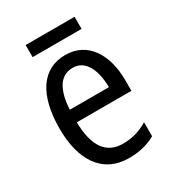

<svg xmlns="http://www.w3.org/2000/svg" viewBox="-168 -773 798 880"><g transform="rotate(-30 231.0 -333.0)"><path d="M363 -676H104V-612H363ZM238 -546C116 -546 47 -445 47 -265C47 -102 115 10 257 10C311 10 354 -1 397 -24V-98C353 -72 312 -61 265 -61C177 -61 132 -125 130 -252H419V-308C419 -444 356 -546 238 -546ZM238 -478C307 -478 337 -407 338 -318H131C137 -425 174 -478 238 -478Z"/></g></svg>

Font: Noto Sans Kannada Condensed
Style: Regular
Weight: 400
Width: 3
Designer: Jelle Bosma - Monotype Design Team
Foundry: Monotype Imaging Inc.
Version: Version 2.005